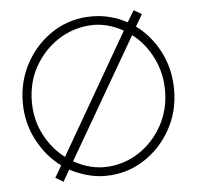

<svg xmlns="http://www.w3.org/2000/svg" viewBox="-44 -567 648 632"><g transform="rotate(-5 280.0 -251.0)"><path d="M141 20 115 5 138 -34Q89.5 -70 59.8 -126.8Q30 -183.5 30 -250Q30 -323 63.8 -383Q97.5 -443 154.2 -478.5Q211 -514 280 -514Q312.5 -514 342 -506.2Q371.5 -498.5 397 -484L420 -522L446 -507L423 -468Q472 -432 501 -375.2Q530 -318.5 530 -250Q530 -177.5 496.2 -117.8Q462.5 -58 405.8 -22.5Q349 13 280 13Q248.5 13 218.5 4.2Q188.5 -4.5 163 -18ZM153 -61 382 -458Q327.5 -489 270.8 -485Q214 -481 166.2 -449.8Q118.5 -418.5 89.2 -366.8Q60 -315 60 -250Q60 -191.5 85.5 -142Q111 -92.5 153 -61ZM178 -44Q235 -12.5 292 -16.5Q349 -20.5 396 -52Q443 -83.5 471.5 -135Q500 -186.5 500 -250Q500 -308.5 475 -358.8Q450 -409 408 -441Z"/></g></svg>

Font: Urbanist Thin
Style: Regular
Weight: 100
Designer: Corey Hu
Foundry: Corey Hu
Version: Version 1.330; ttfautohint (v1.8.4.7-5d5b)